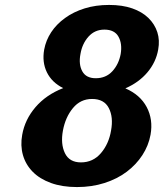

<svg xmlns="http://www.w3.org/2000/svg" viewBox="-20 -739 664 778"><path d="M70 -193Q81 -255 124 -305Q167 -355 236 -382Q190 -405 170 -446Q150 -487 159 -538Q166 -576 187.5 -608.5Q209 -641 243.5 -666Q278 -691 323 -705Q368 -719 422 -719Q476 -719 516 -705Q556 -691 581.5 -666Q607 -641 617.5 -608.5Q628 -576 621 -538Q612 -487 577.5 -446Q543 -405 488 -381Q548 -355 574.5 -305Q601 -255 590 -193Q582 -149 557 -110.5Q532 -72 493.5 -43Q455 -14 403.5 2.5Q352 19 292 19Q232 19 186.5 2.5Q141 -14 112.5 -43Q84 -72 73 -110.5Q62 -149 70 -193ZM235 -210Q225 -156 243 -118.5Q261 -81 308 -81Q357 -81 389 -118.5Q421 -156 430 -210Q440 -264 421 -301Q402 -338 353 -338Q306 -338 275.5 -301Q245 -264 235 -210ZM306 -520Q298 -478 313.5 -450Q329 -422 368 -422Q409 -422 435 -450Q461 -478 469 -520Q476 -562 460 -590.5Q444 -619 403 -619Q364 -619 338.5 -590.5Q313 -562 306 -520Z"/></svg>

Font: LT Museum
Style: Bold Italic
Weight: 700
Designer: Daniel Lyons
Foundry: LyonsType
Version: Version 1.011